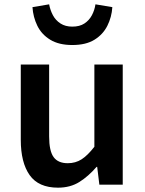

<svg xmlns="http://www.w3.org/2000/svg" viewBox="-20 -853 669 887"><path d="M248 14Q158 14 117 -44Q76 -102 76 -207V-555H207V-223Q207 -156 227.5 -127.5Q248 -99 293 -99Q329 -99 357 -117Q385 -135 416 -175V-555H547V0H439L429 -82H426Q389 -39 347 -12.5Q305 14 248 14ZM314 -645Q252 -645 212 -669.5Q172 -694 152.5 -734Q133 -774 130 -820L207 -833Q212 -806 224.5 -782.5Q237 -759 259.5 -744.5Q282 -730 314 -730Q348 -730 370 -744.5Q392 -759 404.5 -782.5Q417 -806 421 -833L499 -820Q496 -774 476 -734Q456 -694 416.5 -669.5Q377 -645 314 -645Z"/></svg>

Font: Noto Sans JP SemiBold
Style: Regular
Weight: 600
Designer: Ryoko NISHIZUKA  (kana, bopomofo & ideographs); Paul D. Hunt (Latin, Greek & Cyrillic); Sandoll Communications , Soo-you
Foundry: Adobe
Version: Version 2.004-H2;hotconv 1.0.118;makeotfexe 2.5.65603